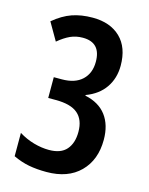

<svg xmlns="http://www.w3.org/2000/svg" viewBox="-112 -795 677 875"><g transform="rotate(15 227.0 -357.0)"><path d="M395 -545Q395 -486 364.5 -441.5Q334 -397 275 -375V-372Q341 -358 374.5 -313.5Q408 -269 408 -199Q408 -104 351 -47Q294 10 193 10Q147 10 110 3Q73 -4 35 -22V-132Q69 -111 106 -100.5Q143 -90 178 -90Q234 -90 260.5 -120.5Q287 -151 287 -204Q287 -261 254 -289.5Q221 -318 150 -318H114V-416H152Q214 -416 247.5 -447.5Q281 -479 281 -533Q281 -624 196 -624Q164 -624 137.5 -612Q111 -600 81 -575L33 -658Q76 -694 119 -709Q162 -724 216 -724Q299 -724 347 -677.5Q395 -631 395 -545Z"/></g></svg>

Font: Noto Sans Khmer UI ExtraCondensed SemiBold
Style: Regular
Weight: 600
Width: 2
Designer: Danh Hong and the Monotype Design Team
Foundry: Monotype Imaging Inc.
Version: Version 2.002; ttfautohint (v1.8.4.7-5d5b)